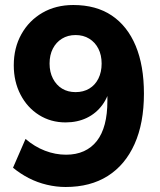

<svg xmlns="http://www.w3.org/2000/svg" viewBox="-20 -736 640 767"><path d="M242 11Q205 11 167 2Q129 -7 95 -24.5Q61 -42 32 -66L82 -181Q118 -150 159.5 -134Q201 -118 244 -118Q284 -118 315 -132Q346 -146 367 -173Q388 -200 398.5 -240Q409 -280 409 -333V-398H422Q414 -351 389 -317Q364 -283 326.5 -265Q289 -247 242 -247Q183 -247 136 -276.5Q89 -306 62 -358Q35 -410 35 -475Q35 -545 65.5 -599.5Q96 -654 149.5 -685Q203 -716 273 -716Q364 -716 426.5 -674Q489 -632 522 -553Q555 -474 555 -362Q555 -244 517.5 -160.5Q480 -77 410.5 -33Q341 11 242 11ZM282 -368Q313 -368 336.5 -382Q360 -396 373 -422Q386 -448 386 -482Q386 -516 373 -541.5Q360 -567 336.5 -581.5Q313 -596 282 -596Q251 -596 227.5 -581.5Q204 -567 191 -541.5Q178 -516 178 -482Q178 -448 191.5 -422Q205 -396 228 -382Q251 -368 282 -368Z"/></svg>

Font: Nunito Sans 12pt ExtraLight ExtraBold
Style: Regular
Weight: 800
Version: Version 3.101;gftools[0.9.27]